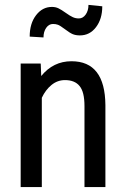

<svg xmlns="http://www.w3.org/2000/svg" viewBox="-20 -760 513 780"><path d="M145 -502 145.5 -500 147.5 -451.2Q196.3 -511.2 270.5 -511.2Q406.7 -511.2 408.2 -333V-2V0H406.2H324.7H323.2V-2V-329.1Q323.2 -386.7 303.2 -410.6Q283.7 -434.6 244.1 -434.6Q213.4 -434.6 189.2 -414.8Q165 -395 149.9 -362.8V-2V0H147.9H65.9H64V-2V-500V-502H65.9H143.6ZM395.5 -734.4Q395.5 -683.1 370.1 -649.7Q344.7 -616.2 304.7 -616.2Q287.6 -616.2 275.4 -621.3Q263.2 -626.5 243.7 -641.4Q224.1 -656.2 215.3 -659.4Q206.5 -662.6 195.3 -662.6Q178.7 -662.6 167.7 -647Q156.7 -631.3 156.7 -607.9L100.6 -611.3Q100.6 -664.6 126.5 -698.2Q152.3 -731.9 190.9 -731.9Q205.6 -731.9 217.3 -726.3Q229 -720.7 246.8 -708Q264.6 -695.3 275.9 -690.2Q287.1 -685.1 300.3 -685.1Q316.9 -685.1 328.1 -700.9Q339.4 -716.8 339.4 -740.2Z"/></svg>

Font: MAUL Condensed
Style: Condensed Regular
Weight: 400
Designer: MAUL
Version: Version 1.0; 2020; ttfautohint (v1.8.3)